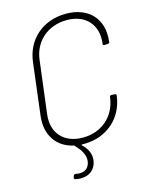

<svg xmlns="http://www.w3.org/2000/svg" viewBox="-131 -788 807 1055"><g transform="rotate(-15 272.5 -260.5)"><path d="M539 -494V-499C555 -625 478 -708 349 -708C218 -708 121 -624 106 -498L70 -203C56 -94 111 -16 208 4H207C207 4 211 10 217 16C245 45 264 81 253 118C242 156 207 164 174 156C168 155 164 157 161 164L158 172C157 178 158 183 165 184C207 193 263 186 283 129C295 92 289 52 247 13C245 11 245 9 249 9C253 9 257 9 261 9C390 9 488 -76 503 -202C504 -208 500 -211 494 -211L476 -212C470 -212 466 -209 465 -203V-201C452 -97 372 -26 265 -26C156 -26 94 -97 107 -201L144 -499C156 -603 236 -673 345 -673C451 -673 514 -603 502 -499L501 -496C501 -490 504 -487 510 -487L528 -488C534 -488 538 -491 539 -494Z"/></g></svg>

Font: Barlow ExtraLight
Style: Italic
Weight: 275
Italic angle: -7°
Designer: Jeremy Tribby
Foundry: Tribby Type
Version: Version 1.422;hotconv 1.0.109;makeotfexe 2.5.65596